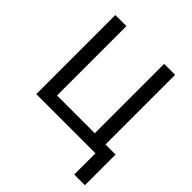

<svg xmlns="http://www.w3.org/2000/svg" viewBox="-239 -874 1226 1226"><g transform="rotate(45 374.0 -261.0)"><path d="M726.6 -85V191.9H630.4V0H95.7V-713.9H195.8V-87.4H536.6V-713.9H635.7V-85Z"/></g></svg>

Font: Open Sans Medium
Style: Regular
Weight: 500
Designer: Monotype Design Team
Foundry: Monotype Imaging Inc.
Version: Version 3.000